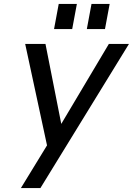

<svg xmlns="http://www.w3.org/2000/svg" viewBox="-20 -774 681 984"><path d="M221 -29 109 -549H213L294 -139L538 -549H641L187 190H87ZM281 -754H374L350 -625H257ZM449 -754H542L518 -625H425Z"/></svg>

Font: Involve Medium Oblique
Style: Italic
Weight: 500
Italic angle: -10.5°
Designer: Stefan Peev
Foundry: Context Ltd.
Version: Version 1.001